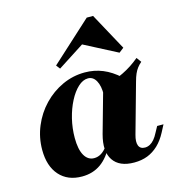

<svg xmlns="http://www.w3.org/2000/svg" viewBox="-102 -749 781 848"><g transform="rotate(-15 288.5 -324.5)"><path d="M170.2 11.3Q104.8 11.3 67.3 -31Q29.8 -73.4 29.8 -147.6Q29.8 -204 51.2 -255.2Q72.6 -306.5 110.1 -345.6Q147.6 -384.7 196.4 -407.3Q245.2 -429.8 299.2 -429.8Q342.7 -429.8 381 -414.1Q419.4 -398.4 454.8 -366.1L355.6 -311.3Q356.5 -353.2 343.1 -377Q329.8 -400.8 306.5 -400.8Q283.1 -400.8 260.9 -380.2Q238.7 -359.7 221 -325.4Q203.2 -291.1 192.7 -248.4Q182.3 -205.6 182.3 -161.3Q182.3 -108.9 198.4 -81Q214.5 -53.2 242.7 -53.2Q260.5 -53.2 275.8 -62.9Q291.1 -72.6 305.6 -92.7H318.5Q293.5 -41.1 256.9 -14.9Q220.2 11.3 170.2 11.3ZM408.9 11.3Q341.1 11.3 313.3 -30.2Q285.5 -71.8 305.6 -146L361.3 -344.4Q417.7 -361.3 459.3 -381.5Q500.8 -401.6 537.1 -432.3L553.2 -410.5Q541.9 -400.8 533.9 -390.3Q525.8 -379.8 519.8 -366.1Q513.7 -352.4 508.1 -331.5L445.2 -106.5Q436.3 -75 443.1 -57.7Q450 -40.3 471.8 -40.3Q483.1 -40.3 494 -46Q504.8 -51.6 514.5 -62.9Q524.2 -74.2 533.1 -91.9L547.6 -118.5H576.6L558.9 -84.7Q541.9 -52.4 519.4 -31Q496.8 -9.7 469.8 0.8Q442.7 11.3 408.9 11.3ZM199.2 -474.2 185.5 -491.9 371 -661.3H400L492.7 -491.1L471 -474.2L301.6 -562.1L355.6 -575Z"/></g></svg>

Font: Playfair 5pt SemiExpanded Light Black
Style: Italic
Weight: 900
Italic angle: -15.6°
Version: Version 2.001;gftools[0.9.30]